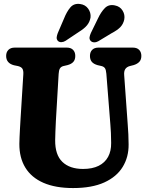

<svg xmlns="http://www.w3.org/2000/svg" viewBox="-20 -941 743 972"><path d="M538.8 -310 518.4 -567.9Q516.7 -587.8 511.3 -595.6Q506 -603.4 494.4 -606.5L474.3 -611.1Q454 -616.9 444.7 -628.1Q435.4 -639.3 435.4 -657.9Q435.4 -677 446.5 -688.5Q457.7 -700 478.2 -700H652.8Q673.4 -700 684.5 -688.5Q695.6 -677 695.6 -657.9Q695.6 -639.3 685.5 -628.3Q675.5 -617.3 656.7 -611.5L637 -606.5Q621.3 -602.2 614.1 -591.1Q607 -580 608.7 -560.4L626.6 -310.8Q628.8 -285.2 629.8 -260.8Q630.8 -236.4 631.1 -209.8Q631.8 -146 601.1 -95.9Q570.5 -45.9 507.9 -17.4Q445.4 11 349.9 11Q260.7 11 199.9 -15.5Q139.1 -42.1 108.4 -92.2Q77.6 -142.3 78 -213Q78.1 -226.7 79 -246.2Q79.8 -265.7 81.1 -288.5Q82.4 -311.3 83.8 -334.9L98.1 -565.5Q99.1 -583.7 93.5 -593Q87.9 -602.2 71.2 -606.5L50.5 -610.7Q11.1 -621.2 11.1 -657.9Q11.1 -677 22.5 -688.5Q33.9 -700 54.4 -700H318.3Q338.9 -700 350 -688.5Q361.1 -677 361.1 -657.9Q361.1 -638.9 351.4 -627.9Q341.8 -616.9 322.2 -611.5L300.7 -606.5Q288.6 -603.3 283.2 -594.1Q277.9 -584.8 276.9 -566.9L262.9 -328.9Q261.3 -299.1 260.5 -274.7Q259.7 -250.4 259.3 -231.7Q258.6 -157.1 295.8 -121.4Q333.1 -85.7 400.5 -85.7Q447.5 -85.7 479.3 -101.5Q511.1 -117.3 527.2 -146.9Q543.3 -176.5 542.7 -217.4Q542.4 -247.7 541.5 -268.2Q540.6 -288.8 538.8 -310ZM304 -846.9Q318 -882.3 336.3 -903.6Q354.5 -925 385.6 -920.7Q412.2 -917.2 426.5 -896.9Q440.8 -876.7 438.4 -852.7Q434.5 -830.2 420.8 -813.3Q407.2 -796.5 378.6 -778.9L312.1 -734.5Q302.6 -728.3 291.5 -727.6Q280.5 -726.9 273.1 -733.9Q266 -742.1 266.9 -751.8Q267.9 -761.6 272.5 -773.6ZM475.1 -845.8Q491.2 -880.4 511 -900.3Q530.8 -920.3 561.4 -913.7Q587.6 -908.6 600.5 -887.5Q613.5 -866.5 609.1 -842.5Q604.4 -819.9 589.7 -804.2Q575 -788.6 545.2 -773L477.3 -732.1Q467.4 -726.4 456.5 -726.7Q445.6 -727 438.7 -734.3Q431.9 -742.6 433.4 -752.5Q435 -762.5 439.9 -773.7Z"/></svg>

Font: Fraunces 144pt S100 Black
Style: Regular
Weight: 900
Version: Version 1.000